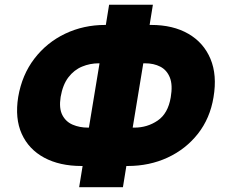

<svg xmlns="http://www.w3.org/2000/svg" viewBox="-20 -760 952 810"><path d="M423.3 -654.8H426.5L440.3 -740.1H625L611.2 -654.8H617.9Q709.9 -654.8 774.5 -617.5Q839.1 -580.3 867.9 -511.7Q896.7 -443.2 880.7 -349.4Q866.1 -260.7 815 -195.7Q763.8 -130.7 687.1 -95.2Q610.4 -59.7 518.5 -59.7H513.1L498.6 29.8H313.9L328.5 -59.7H323.9Q231.9 -59.7 166.5 -94.8Q101.2 -130 71.7 -195.3Q42.3 -260.7 56.8 -350.9Q72.8 -444.6 125.2 -512.8Q177.6 -581 255.1 -617.9Q332.7 -654.8 423.3 -654.8ZM396.3 -492.9Q359.7 -492.9 326.2 -479Q292.6 -465.2 268.6 -433.9Q244.7 -402.7 235.8 -350.9Q228.3 -303.3 242.9 -274.9Q257.5 -246.4 286.6 -234Q315.7 -221.6 350.9 -221.6H355.1L399.9 -492.9ZM584.5 -492.9 539.8 -221.6H546.9Q601.6 -221.6 645.2 -251.4Q688.9 -281.2 700.3 -349.4Q709.2 -401.3 696.6 -432.9Q683.9 -464.5 656.4 -478.7Q628.9 -492.9 592.3 -492.9Z"/></svg>

Font: Inter UI Black
Style: Italic
Weight: 900
Italic angle: -9.39999°
Designer: Rasmus Andersson
Foundry: rsms
Version: 3.2;8d6f07862